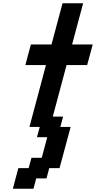

<svg xmlns="http://www.w3.org/2000/svg" viewBox="-20 -895 582 1165"><path d="M58.1 250H183.1L199.7 187.5H262.2L278.8 125H341.3Q352.5 83 375 0Q397.5 -83 408.7 -125H346.2L362.8 -187.5H300.3L383.8 -500H508.8Q514.2 -520.5 525.6 -562.3Q537.1 -604 542.5 -625H417.5Q428.7 -667 450.9 -750Q473.1 -833 484.4 -875H359.4Q348.1 -833 325.9 -750Q303.7 -667 292.5 -625H167.5Q161.6 -604 150.4 -562.3Q139.2 -520.5 133.8 -500H258.8Q242.2 -437.5 208.7 -312.5Q175.3 -187.5 158.7 -125H221.2L204.1 -62.5H266.6Q260.7 -41.5 250 0Q239.3 41.5 233.4 62.5H170.9L153.8 125H91.3Q85.9 145.5 74.7 187.3Q63.5 229 58.1 250Z"/></svg>

Font: Faithful 32x
Style: Oblique
Weight: 400
Foundry: Faithful Resource Pack
Version: Version 1.0; January 27, 2023